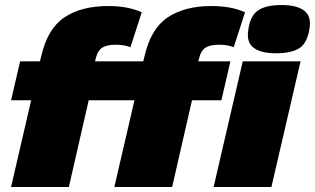

<svg xmlns="http://www.w3.org/2000/svg" viewBox="-20 -744 1253 764"><path d="M1100 -724Q1161 -724 1190 -702Q1219 -680 1212 -634Q1204 -575 1173 -553.5Q1142 -532 1078 -532Q1018 -532 989 -554Q960 -576 968 -625Q975 -680 1006 -702Q1037 -724 1100 -724ZM861 -345H744L665 0H435L515 -345H333L254 0H24L104 -345H24L60 -500H139L144 -520Q169 -630 236.5 -675Q304 -720 410 -720Q490 -720 544 -695L499 -556Q475 -566 441 -566Q405 -566 387 -554.5Q369 -543 362 -515L358 -500H550L555 -520Q580 -630 647.5 -675Q715 -720 821 -720Q901 -720 955 -695L910 -556Q886 -566 852 -566Q816 -566 798 -554.5Q780 -543 773 -515L769 -500H897ZM830 0 946 -500H1176L1060 0Z"/></svg>

Font: Elaine Sans Black
Style: Italic
Weight: 900
Italic angle: -13°
Designer: Wei Huang
Foundry: Wei Huang
Version: Version 2.001;December 24, 2019;FontCreator 12.0.0.2547 64-b